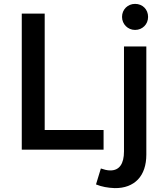

<svg xmlns="http://www.w3.org/2000/svg" viewBox="-20 -770 849 988"><path d="M92 -700H210V-101H513V0H92ZM499 97Q510.5 101 523 104Q535.5 107 548 107Q582.5 107 600.2 82.2Q618 57.5 618 9V-531H733V25Q733 66.5 722 99Q711 131.5 690 153.5Q669 175.5 638.8 187Q608.5 198.5 570 198Q543.5 197 519.8 192.5Q496 188 474 179ZM675 -750Q689.5 -750 701.8 -745Q714 -740 723 -731Q732 -722 737 -709.8Q742 -697.5 742 -683Q742 -669 737 -656.8Q732 -644.5 723 -635.5Q714 -626.5 701.8 -621.2Q689.5 -616 675 -616Q661 -616 648.8 -621.2Q636.5 -626.5 627.5 -635.5Q618.5 -644.5 613.2 -656.8Q608 -669 608 -683Q608 -697.5 613.2 -709.8Q618.5 -722 627.5 -731Q636.5 -740 648.8 -745Q661 -750 675 -750Z"/></svg>

Font: Argentum Sans
Style: Regular
Weight: 400
Designer: Julieta Ulanovsky, Owen Earl, Chris M. Simpson, Rasmus Andersson, Cristiano Sobral
Foundry: The Argentum Sans Project Authors
Version: Version 3.135; ttfautohint (v1.8.4.7-5d5b-dirty)